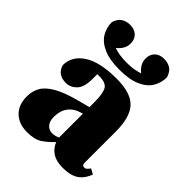

<svg xmlns="http://www.w3.org/2000/svg" viewBox="-218 -857 984 984"><g transform="rotate(45 274.0 -365.5)"><path d="M414 16Q367 16 338.5 -2.5Q310 -21 297 -54Q268 -23 238.5 -3.5Q209 16 155 16Q96 16 60.5 -18Q25 -52 25 -113Q25 -152 42.5 -182.5Q60 -213 104.5 -238.5Q149 -264 230 -285Q245 -289 260.5 -293Q276 -297 291 -301V-337Q291 -401 276.5 -425Q262 -449 215 -449Q211 -449 207.5 -449Q204 -449 200 -449V-415Q200 -354 175 -328.5Q150 -303 118 -303Q57 -303 42 -357Q42 -422 103.5 -462.5Q165 -503 286 -503Q390 -503 432.5 -457.5Q475 -412 475 -309V-80Q475 -63 492 -63Q498 -63 504 -67.5Q510 -72 519 -85L548 -69Q530 -23 498.5 -3.5Q467 16 414 16ZM264 -545Q193 -545 148.5 -564.5Q104 -584 84 -617Q64 -650 64 -690Q74 -722 94 -734.5Q114 -747 140 -747Q173 -747 191.5 -729Q210 -711 210 -681Q210 -659 199.5 -641.5Q189 -624 172 -611Q191 -604 213.5 -600.5Q236 -597 264 -597Q293 -597 315 -600.5Q337 -604 356 -611Q339 -624 328.5 -641.5Q318 -659 318 -681Q318 -711 336.5 -729Q355 -747 388 -747Q414 -747 434 -734.5Q454 -722 464 -690Q464 -650 444 -617Q424 -584 380 -564.5Q336 -545 264 -545ZM197 -137Q197 -104 212.5 -87.5Q228 -71 250 -71Q271 -71 291 -81V-254Q287 -253 283.5 -251.5Q280 -250 276 -249Q239 -238 218 -209.5Q197 -181 197 -137Z"/></g></svg>

Font: Source Serif 4 Black
Style: Regular
Weight: 900
Designer: Frank Grießhammer
Foundry: Adobe
Version: Version 4.005;hotconv 1.1.0;makeotfexe 2.6.0